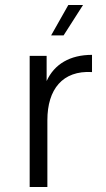

<svg xmlns="http://www.w3.org/2000/svg" viewBox="-20 -750 425 770"><path d="M99 0H170V-268C170 -392 231 -468 349 -461V-530C261 -530 198 -493 167 -425V-526H99ZM185 -608H235L313 -730H254Z"/></svg>

Font: Chess Sans
Style: Regular
Weight: 400
Designer: Wolf Bōese
Foundry: Wolf Bōese
Version: Version 7.223;Glyphs 3.3 (3306)